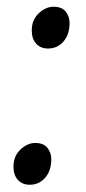

<svg xmlns="http://www.w3.org/2000/svg" viewBox="-20 -524 248 556"><path d="M72 -436Q72 -466.5 92.2 -485.5Q112.5 -504.5 135 -504.5Q159 -504.5 170.2 -490.5Q181.5 -476.5 181.5 -457.5Q181.5 -424.5 164 -404Q146.5 -383.5 119 -383.5Q97.5 -383.5 84.8 -397.5Q72 -411.5 72 -436ZM19 -41.5Q19 -72 39.2 -91Q59.5 -110 82 -110Q106 -110 117.2 -96Q128.5 -82 128.5 -63Q128.5 -30 111 -9.5Q93.5 11 66 11Q44.5 11 31.8 -3Q19 -17 19 -41.5Z"/></svg>

Font: Merriweather 24pt Light
Style: Italic
Weight: 300
Italic angle: -7.8°
Version: Version 2.101